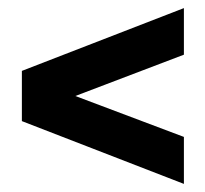

<svg xmlns="http://www.w3.org/2000/svg" viewBox="-20 -543 507 474"><path d="M434 -89 34 -244V-368L434 -523V-408L166 -306L434 -205Z"/></svg>

Font: Georama SemiCondensed
Style: Bold
Weight: 700
Width: 4
Designer: Jean-Baptiste Levee
Foundry: Production Type
Version: Version 1.000